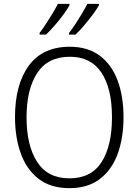

<svg xmlns="http://www.w3.org/2000/svg" viewBox="-20 -968 721 998"><path d="M622 -358Q622 -252 592 -169Q562 -86 499.5 -38Q437 10 341 10Q243 10 180.5 -38.5Q118 -87 88 -170.5Q58 -254 58 -359Q58 -529 130 -627Q202 -725 343 -725Q436 -725 498 -679Q560 -633 591 -550.5Q622 -468 622 -358ZM118 -358Q118 -212 173 -126.5Q228 -41 341 -41Q454 -41 508 -125.5Q562 -210 562 -358Q562 -509 507 -591Q452 -673 343 -673Q229 -673 173.5 -588.5Q118 -504 118 -358ZM494 -940Q483 -920 462 -892Q441 -864 417 -835.5Q393 -807 372 -788H339V-797Q355 -817 373 -844.5Q391 -872 407.5 -900Q424 -928 434 -948H494ZM341 -940Q330 -920 309.5 -892Q289 -864 264.5 -836Q240 -808 219 -788H186V-797Q202 -818 220 -845.5Q238 -873 254.5 -900.5Q271 -928 281 -948H341Z"/></svg>

Font: Noto Sans Myanmar UI SemiCondensed Light
Style: Regular
Weight: 300
Width: 4
Designer: Monotype Design Team
Foundry: Monotype Imaging Inc.
Version: Version 2.103; ttfautohint (v1.8.4.7-5d5b)